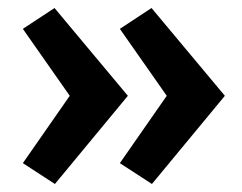

<svg xmlns="http://www.w3.org/2000/svg" viewBox="-20 -575 604 479"><path d="M116 -555 37 -503 154 -336 37 -168 117 -116 299 -336ZM279 -168 359 -116 541 -336 358 -555 279 -503 396 -336Z"/></svg>

Font: LT Wave Alt Bold
Style: Regular
Weight: 700
Designer: Daniel Lyons
Version: Version 2.5 (Glyphs App)